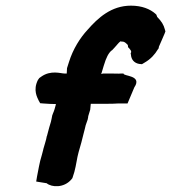

<svg xmlns="http://www.w3.org/2000/svg" viewBox="-20 -667 605 679"><path d="M108 -25 145 -19C163 -4 206 -2 232 -32L236 -37L243 -59C250 -85 252 -108 258 -129C265 -152 271 -175 276 -196C279 -205 281 -217 283 -224L290 -244C292 -251 292 -256 292 -256L299 -279L301 -300H359C371 -300 383 -300 396 -301H431L455 -358C485 -402 414 -397 417 -407H410H409C398 -406 387 -407 375 -407H344L338 -405L347 -435C356 -465 364 -479 374 -488L376 -489L377 -490C389 -502 399 -516 406 -521L408 -520H412C420 -520 424 -516 432 -508L433 -500L437 -496C441 -491 444 -488 444 -483L442 -478L443 -474C444 -456 455 -444 472 -441L482 -440L492 -446C513 -458 528 -475 538 -492L541 -496L542 -502C550 -519 556 -535 562 -548L565 -556L563 -563C559 -579 551 -592 536 -607L533 -615L530 -618C511 -635 482 -647 443 -647C373 -647 326 -603 290 -562C263 -533 238 -493 224 -448L217 -426L216 -407H213H211H208C195 -407 160 -420 126 -396L119 -391L114 -384C96 -348 112 -322 117 -311L122 -302L134 -301C148 -300 163 -299 178 -299L173 -281C171 -275 169 -269 167 -265L166 -262L165 -260C163 -251 162 -243 160 -236L154 -216C151 -206 148 -194 146 -186L145 -184V-183C144 -178 143 -172 140 -163L133 -139V-138C132 -133 130 -126 128 -119C119 -91 116 -66 111 -43Z"/></svg>

Font: SolarCharger
Style: 1052
Weight: 1000
Designer: Mew Too
Foundry: Cannot Into Space Fonts/KineticPlasma Fonts
Version: Version 1.100